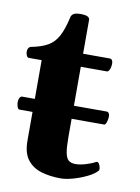

<svg xmlns="http://www.w3.org/2000/svg" viewBox="-77 -691 551 758"><g transform="rotate(10 198.5 -311.5)"><path d="M11.7 -224.6Q5.9 -225.1 2.9 -235.1Q0 -245.1 0 -251Q0 -272 11.7 -276.9H353Q358.9 -276.4 361.8 -271.2Q364.7 -266.1 364.7 -260.3Q364.7 -251 361.6 -239Q358.4 -227.1 353 -224.6ZM218.3 14.6Q177.2 14.6 142.1 4.4Q106.9 -5.9 85.7 -32.7Q64.5 -59.6 64.5 -108.9V-432.1H12.2Q6.8 -432.6 3.7 -440.2Q0.5 -447.8 0.5 -453.6Q0.5 -472.2 12.7 -476.1Q54.2 -483.9 79.6 -498.3Q105 -512.7 120.4 -541.3Q135.7 -569.8 146.5 -619.1Q148.4 -627.4 156.5 -632.8Q164.6 -638.2 184.1 -638.2Q205.1 -638.2 213.1 -633.5Q221.2 -628.9 221.2 -621.6V-485.4H329.1Q335 -484.9 337.9 -479.7Q340.8 -474.6 340.8 -468.8Q340.8 -452.6 336.2 -442.9Q331.5 -433.1 326.2 -433.1H221.2V-152.3Q221.2 -110.8 225.3 -89.1Q229.5 -67.4 239.5 -59.3Q249.5 -51.3 266.6 -51.3Q283.7 -51.3 305.4 -57.4Q327.1 -63.5 345.2 -73.2Q352.5 -77.1 357.4 -69.6Q362.3 -62 363.8 -52.7Q365.2 -43.5 361.8 -41Q349.6 -27.3 324 -14.6Q298.3 -2 269.5 6.3Q240.7 14.6 218.3 14.6Z"/></g></svg>

Font: Gelasio
Style: Bold
Weight: 700
Designer: Eben Sorkin
Foundry: Eben Sorkin
Version: Version 1.008